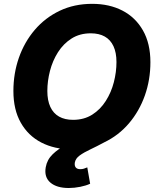

<svg xmlns="http://www.w3.org/2000/svg" viewBox="-20 -757 811 986"><path d="M347.7 9.8Q259.8 9.8 192.1 -25.1Q124.5 -60.1 86.7 -127Q48.8 -193.8 48.8 -289.6Q48.8 -379.9 77.1 -460.7Q105.5 -541.5 158.7 -603.8Q211.9 -666 286.6 -701.7Q361.3 -737.3 453.6 -737.3Q541.5 -737.3 608.6 -702.6Q675.8 -668 714.1 -600.8Q752.4 -533.7 752.4 -437.5Q752.4 -347.2 723.9 -266.6Q695.3 -186 642.1 -123.5Q588.9 -61 514.4 -25.6Q439.9 9.8 347.7 9.8ZM355 -141.6Q411.6 -141.6 453.6 -168.2Q495.6 -194.8 523.4 -238.8Q551.3 -282.7 564.7 -335Q578.1 -387.2 578.1 -438.5Q578.1 -486.8 562.7 -519.8Q547.4 -552.7 518.1 -569.3Q488.8 -585.9 446.3 -585.9Q389.6 -585.9 347.7 -559.3Q305.7 -532.7 277.8 -488.8Q250 -444.8 236.6 -392.8Q223.1 -340.8 223.1 -289.6Q223.1 -241.2 238.5 -208Q253.9 -174.8 283.4 -158.2Q313 -141.6 355 -141.6ZM333 208.5Q271.5 208.5 238.8 180.7Q206.1 152.8 214.8 102.1Q221.7 63 250.5 35.2Q279.3 7.3 322.3 -15.1Q365.2 -37.6 415 -61Q464.8 -84.5 514.9 -114.5Q564.9 -144.5 607.7 -187Q650.4 -229.5 678.5 -290.8Q706.5 -352.1 712.4 -437.5H752.4Q747.6 -342.3 724.9 -273.7Q702.1 -205.1 668.2 -157.7Q634.3 -110.4 594.7 -78.9Q555.2 -47.4 516.1 -26.4Q477.1 -5.4 443.8 10.3Q410.6 25.9 389.4 41.3Q368.2 56.6 364.3 77.6Q361.8 93.8 368.9 102.8Q376 111.8 392.6 111.8Q402.3 111.8 410.9 109.1Q419.4 106.4 428.2 102.5L442.9 186.5Q422.4 196.3 392.1 202.4Q361.8 208.5 333 208.5Z"/></svg>

Font: Inter 16pt ExtraBold
Style: Italic
Weight: 800
Italic angle: -9.3988°
Version: Version 4.001;git-66647c0bb